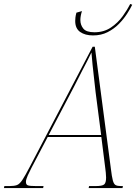

<svg xmlns="http://www.w3.org/2000/svg" viewBox="-80 -950 698 970"><path d="M390 -771Q350 -771 325 -788.5Q300 -806 300 -844Q300 -851 301 -861Q302 -871 306 -886L334 -894Q326 -868 326 -849Q326 -824 341 -805.5Q356 -787 397 -787Q445 -787 480.5 -811Q516 -835 540 -868.5Q564 -902 578 -930L588 -926Q579 -907 562 -880.5Q545 -854 520.5 -829Q496 -804 463.5 -787.5Q431 -771 390 -771ZM-60 0 -58 -10H-31Q-8 -10 5.5 -15Q19 -20 33 -41Q47 -62 72 -110L388 -714H399L480 -99Q485 -57 490 -38.5Q495 -20 504 -15Q513 -10 530 -10H541L539 0H368L370 -10H404Q436 -10 446 -18Q456 -26 456 -53Q456 -64 454.5 -77.5Q453 -91 452 -99L432 -258H161L79 -102Q69 -83 60 -63Q51 -43 51 -31Q51 -17 61 -13.5Q71 -10 101 -10H140L138 0ZM294 -512 166 -268H431L403 -484Q400 -514 395.5 -551Q391 -588 387.5 -624Q384 -660 382 -685Q370 -660 360 -640.5Q350 -621 335 -592.5Q320 -564 294 -512Z"/></svg>

Font: Noto Serif Display SemiCondensed Thin
Style: Italic
Weight: 100
Width: 4
Italic angle: -12°
Designer: Monotype Design Team
Foundry: Monotype Imaging Inc.
Version: Version 2.009